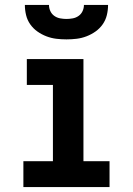

<svg xmlns="http://www.w3.org/2000/svg" viewBox="-20 -760 540 780"><path d="M75 0V-105H195V-415H89V-520H319V-105H425V0ZM250 -600Q229 -600 208.5 -602.5Q188 -605 168.5 -612.5Q149 -620 132 -632Q115 -644 103 -661Q91 -678 86 -698.5Q81 -719 81 -740H179Q179 -727 184.5 -715Q190 -703 200.5 -695.5Q211 -688 224 -685.5Q237 -683 250 -683Q263 -683 276 -685.5Q289 -688 299.5 -695.5Q310 -703 315.5 -715Q321 -727 321 -740H419Q419 -719 414 -698.5Q409 -678 397 -661Q385 -644 368 -632Q351 -620 331.5 -612.5Q312 -605 291.5 -602.5Q271 -600 250 -600Z"/></svg>

Font: Iosevka Term Curly Extrabold
Style: Regular
Weight: 800
Designer: Belleve Invis
Foundry: Belleve Invis
Version: Version 32.3.0